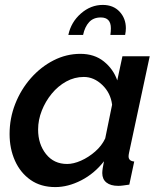

<svg xmlns="http://www.w3.org/2000/svg" viewBox="-20 -751 655 781"><path d="M205 10Q146 10 104.5 -19Q63 -48 41 -97Q19 -146 19 -206Q19 -270 42 -328.5Q65 -387 105.5 -433Q146 -479 198 -505.5Q250 -532 307 -532Q364 -532 402.5 -501Q441 -470 457 -424L478 -522H589L505 -130Q504 -125 503.5 -121.5Q503 -118 503 -115Q503 -96 526 -94L506 0Q492 2 481 3.5Q470 5 461 5Q430 5 413 -8.5Q396 -22 396 -47Q396 -62 403 -95Q364 -45 310.5 -17.5Q257 10 205 10ZM253 -84Q279 -84 309.5 -97.5Q340 -111 367 -134.5Q394 -158 408 -188L436 -325Q430 -373 396 -405.5Q362 -438 321 -438Q283 -438 249.5 -419.5Q216 -401 190.5 -370Q165 -339 150 -301Q135 -263 135 -224Q135 -165 167 -124.5Q199 -84 253 -84ZM258 -609Q269 -661 309 -696Q349 -731 398 -731Q441 -731 466.5 -703.5Q492 -676 492 -636Q492 -624 489 -609H429Q430 -616 430.5 -622.5Q431 -629 431 -636Q431 -680 390 -680Q360 -680 342.5 -661Q325 -642 318 -609Z"/></svg>

Font: Raleway SemiBold
Style: Italic
Weight: 600
Italic angle: -12°
Designer: Matt McInerney, Pablo Impallari, Rodrigo Fuenzalida
Foundry: Matt McInerney, Pablo Impallari, Rodrigo Fuenzalida
Version: Version 4.026